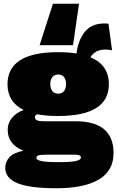

<svg xmlns="http://www.w3.org/2000/svg" viewBox="-20 -788 625 1023"><path d="M369 -547H191L262 -768H401ZM585 28Q585 122 506.5 168.5Q428 215 281 215Q138 215 73 188Q8 161 8 107Q8 74 30.5 49.5Q53 25 105 15Q21 -18 21 -97Q21 -132 44 -160Q67 -188 106 -202Q20 -244 20 -339Q20 -510 290 -510Q347 -510 388 -503Q395 -571 431 -617Q467 -663 536 -663Q550 -663 558 -662L577 -520Q560 -524 541 -524Q512 -524 492 -512.5Q472 -501 462 -483Q560 -442 560 -339Q560 -170 290 -170Q227 -170 179 -179Q166 -175 166 -163Q166 -142 209 -142H382Q585 -142 585 28ZM248 -340Q248 -316 259 -302.5Q270 -289 290 -289Q310 -289 321 -302.5Q332 -316 332 -340Q332 -364 321 -377.5Q310 -391 290 -391Q270 -391 259 -377.5Q248 -364 248 -340ZM411 51Q411 43 403 39.5Q395 36 375 36H236Q199 36 186.5 39.5Q174 43 174 53Q174 65 202 70.5Q230 76 295 76Q356 76 383.5 70Q411 64 411 51Z"/></svg>

Font: Work Sans Black
Style: Regular
Weight: 900
Designer: Wei Huang
Foundry: Wei Huang
Version: Version 1.500